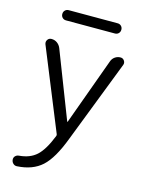

<svg xmlns="http://www.w3.org/2000/svg" viewBox="-136 -782 816 1090"><g transform="rotate(15 272.0 -237.0)"><path d="M129 -703H416Q429 -703 437.5 -694.5Q446 -686 446 -673Q446 -660 437.5 -651.5Q429 -643 416 -643H129Q116 -643 107.5 -651.5Q99 -660 99 -673Q99 -686 107.5 -694.5Q116 -703 129 -703ZM74 229Q61 230 51.5 221Q42 212 41 199Q40 186 48.5 177.5Q57 169 69 168Q133 163 171.5 128Q210 93 244 8Q246 4 246 0Q246 -4 244 -8L51 -482Q46 -496 54 -508Q62 -520 77 -520Q96 -520 110.5 -509.5Q125 -499 132 -482L284 -90Q284 -89 285 -89Q287 -89 287 -90L430 -483Q436 -500 450.5 -510Q465 -520 483 -520Q497 -520 505 -508Q513 -496 508 -483L321 0Q274 125 219.5 174.5Q165 224 74 229Z"/></g></svg>

Font: Rounded Mplus 1c
Style: Regular
Weight: 400
Version: Version 1.059.20150529